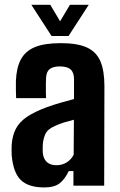

<svg xmlns="http://www.w3.org/2000/svg" viewBox="-20 -794 514 821"><path d="M169 7.5Q102 7.5 69.2 -24Q36.5 -55.5 30 -130.5Q29.5 -140 29.5 -153.2Q29.5 -166.5 30 -175.5Q33 -215 48 -243.8Q63 -272.5 95.5 -294.5Q128 -316.5 182.5 -336.5Q210.5 -346.5 237.2 -354.2Q264 -362 296.5 -370.5V-455.5Q296.5 -484 282 -497Q267.5 -510 235.5 -510Q207.5 -510 193 -499Q178.5 -488 177 -462Q176.5 -454 176.2 -434.8Q176 -415.5 176.2 -397.2Q176.5 -379 177 -374.5H49Q48.5 -384.5 48 -405.5Q47.5 -426.5 48 -447Q50 -503 68.8 -539Q87.5 -575 128.5 -592.2Q169.5 -609.5 240 -609.5Q311.5 -609.5 352 -590.8Q392.5 -572 409.5 -531.5Q426.5 -491 426.5 -426L425.5 0H294V-62.5H274Q257 -27 234.5 -9.8Q212 7.5 169 7.5ZM221.5 -87.5Q245.5 -87.5 265 -99.5Q284.5 -111.5 295 -132.5L296 -282Q276 -277 255.2 -270.8Q234.5 -264.5 215 -255.5Q183 -241.5 173.8 -220.5Q164.5 -199.5 163 -175.5Q162.5 -162.5 162.5 -156.5Q162.5 -150.5 163 -140Q165.5 -115 180.2 -101.2Q195 -87.5 221.5 -87.5ZM200.5 -640 114 -773.5H195L237 -703L279 -773.5H359.5L273 -640Z"/></svg>

Font: Big Shoulders Text Thin ExtraBold
Style: Regular
Weight: 800
Version: Version 2.002